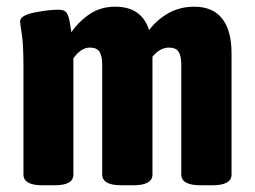

<svg xmlns="http://www.w3.org/2000/svg" viewBox="-20 -551 760 573"><path d="M671 -392V-30Q671 2 613 2H579Q521 2 521 -30V-358Q521 -384 513 -396.5Q505 -409 484 -409Q458 -409 435 -382V-30Q435 2 377 2H343Q285 2 285 -30V-358Q285 -384 277 -396.5Q269 -409 248 -409Q222 -409 199 -377V-30Q199 -14 185 -6Q171 2 142 2H107Q50 2 50 -30V-349Q50 -420 45 -450Q40 -480 40 -487Q40 -505 82 -513.5Q124 -522 155 -522Q174 -522 180 -511Q186 -500 188.5 -482.5Q191 -465 193 -455Q216 -488 248.5 -509.5Q281 -531 324 -531Q403 -531 425 -461Q447 -491 481.5 -511Q516 -531 560 -531Q615 -531 643 -495.5Q671 -460 671 -392Z"/></svg>

Font: Asap Condensed
Style: Bold
Weight: 700
Designer: Pablo Cosgaya
Foundry: Omnibus-Type
Version: Version 1.010; ttfautohint (v1.8)